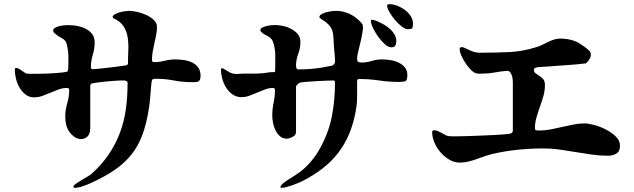

<svg xmlns="http://www.w3.org/2000/svg" viewBox="-20 -846 3040 921"><path d="M413 -233Q413 -199 394 -186.5Q375 -174 352.5 -181.5Q330 -189 311.5 -215.5Q293 -242 293 -287Q293 -319 302.5 -350.5Q312 -382 312 -414Q312 -424 302 -424Q281 -424 261.5 -417Q242 -410 222.5 -401.5Q203 -393 183.5 -386Q164 -379 143 -379Q120 -379 102.5 -392.5Q85 -406 73.5 -426Q62 -446 56.5 -469Q51 -492 51 -512Q51 -521 58.5 -520Q66 -519 75 -513.5Q84 -508 93 -501.5Q102 -495 105 -494Q109 -492 124 -492Q139 -492 160 -492Q181 -492 204.5 -493Q228 -494 249 -495.5Q270 -497 284.5 -499Q299 -501 303 -503L304 -504L307 -511Q307 -524 308 -545Q309 -566 307.5 -588Q306 -610 301.5 -629Q297 -648 287 -656Q282 -660 273.5 -664.5Q265 -669 256.5 -675Q248 -681 241.5 -687Q235 -693 235 -700Q235 -709 249.5 -715.5Q264 -722 286.5 -724.5Q309 -727 334.5 -724Q360 -721 382.5 -712Q405 -703 419.5 -686Q434 -669 434 -643Q434 -613 425 -583.5Q416 -554 416 -524Q416 -514 426 -514Q432 -514 456.5 -516.5Q481 -519 509.5 -522.5Q538 -526 561 -529Q584 -532 587 -533Q594 -536 594 -543Q594 -573 595.5 -605Q597 -637 592.5 -666.5Q588 -696 572.5 -720Q557 -744 523 -759L520 -764Q521 -772 531 -777.5Q541 -783 554.5 -787Q568 -791 581 -792.5Q594 -794 600 -794Q615 -794 637.5 -789Q660 -784 681 -774.5Q702 -765 717.5 -750.5Q733 -736 733 -718Q733 -698 729 -678Q725 -658 720.5 -638Q716 -618 712.5 -598Q709 -578 709 -558Q709 -548 719 -548Q745 -548 770 -554.5Q795 -561 821 -561Q840 -561 861.5 -558Q883 -555 901 -546.5Q919 -538 930.5 -522.5Q942 -507 942 -483Q942 -470 939 -463.5Q936 -457 930 -454.5Q924 -452 915.5 -452Q907 -452 897 -452Q855 -452 814 -460Q773 -468 731 -468Q725 -468 720 -467.5Q715 -467 710 -464Q707 -455 706 -443.5Q705 -432 704 -422Q702 -398 700 -373.5Q698 -349 694 -325Q683 -253 663 -199Q643 -145 610 -104Q577 -63 529.5 -30.5Q482 2 416 32Q401 39 378 47Q355 55 338 55Q332 55 332 50Q332 44 344 35.5Q356 27 371 18Q386 9 400.5 0.5Q415 -8 420 -13Q470 -58 503 -107.5Q536 -157 556 -211Q576 -265 584 -324Q592 -383 592 -449Q592 -454 588 -456.5Q584 -459 579 -459.5Q574 -460 568.5 -460Q563 -460 560 -460Q554 -460 531 -458.5Q508 -457 483.5 -454.5Q459 -452 438.5 -449Q418 -446 416 -443Q415 -441 414.5 -439.5Q414 -438 413 -436Z M1936 -706Q1924 -706 1907 -719Q1890 -732 1874.5 -750.5Q1859 -769 1848 -788Q1837 -807 1837 -819Q1837 -824 1840.5 -825Q1844 -826 1848 -826Q1865 -826 1885 -818.5Q1905 -811 1922 -798.5Q1939 -786 1950 -769Q1961 -752 1961 -733Q1961 -716 1957.5 -711Q1954 -706 1936 -706ZM1231 -695Q1229 -699 1229 -701Q1228 -708 1237 -713Q1246 -718 1258 -721Q1270 -724 1282 -725Q1294 -726 1299 -726Q1317 -726 1338 -721.5Q1359 -717 1377.5 -707Q1396 -697 1408.5 -682Q1421 -667 1421 -645Q1421 -615 1410.5 -587.5Q1400 -560 1400 -530Q1400 -523 1402.5 -518Q1405 -513 1413 -513Q1448 -513 1484.5 -516.5Q1521 -520 1556 -528Q1560 -529 1565.5 -529.5Q1571 -530 1575 -532Q1579 -534 1583 -539Q1587 -544 1587 -549Q1587 -566 1585.5 -584Q1584 -602 1582 -619Q1580 -646 1579.5 -665Q1579 -684 1574 -699Q1569 -714 1556.5 -727.5Q1544 -741 1519 -756Q1517 -758 1514.5 -759.5Q1512 -761 1512 -764Q1512 -772 1522 -778Q1532 -784 1545.5 -787.5Q1559 -791 1572.5 -792.5Q1586 -794 1592 -794Q1623 -794 1653 -781Q1683 -768 1705 -745Q1708 -742 1712 -738Q1716 -734 1718 -730Q1723 -721 1720 -699Q1717 -677 1711 -651.5Q1705 -626 1699 -602Q1693 -578 1693 -565Q1693 -553 1698 -549.5Q1703 -546 1714 -546Q1739 -546 1763 -553.5Q1787 -561 1812 -561Q1830 -561 1851 -558Q1872 -555 1890.5 -546.5Q1909 -538 1921.5 -523.5Q1934 -509 1934 -487Q1934 -461 1925.5 -457Q1917 -453 1894 -453Q1846 -453 1799 -460Q1752 -467 1704 -467Q1696 -467 1694.5 -463.5Q1693 -460 1693 -453Q1693 -418 1693 -384Q1693 -350 1687 -316Q1676 -254 1655 -204Q1634 -154 1602.5 -113Q1571 -72 1528 -38.5Q1485 -5 1430 23Q1422 27 1408.5 32.5Q1395 38 1381 43Q1367 48 1353.5 51.5Q1340 55 1331 55Q1324 55 1325 51Q1326 47 1328 44Q1334 36 1344 28.5Q1354 21 1365 14Q1376 7 1387 0.5Q1398 -6 1406 -12Q1436 -32 1462.5 -61Q1489 -90 1508 -122Q1554 -201 1570.5 -281Q1587 -361 1587 -451Q1587 -460 1579 -460Q1570 -460 1545 -459Q1520 -458 1493 -456.5Q1466 -455 1443.5 -453Q1421 -451 1416 -448Q1412 -446 1406 -440Q1400 -434 1400 -429V-213Q1400 -198 1384 -189.5Q1368 -181 1355 -181Q1336 -181 1323 -192.5Q1310 -204 1301.5 -221Q1293 -238 1289.5 -257.5Q1286 -277 1286 -292Q1286 -323 1292.5 -353.5Q1299 -384 1299 -415Q1299 -424 1289 -424Q1270 -424 1251.5 -417Q1233 -410 1214.5 -402Q1196 -394 1177 -387Q1158 -380 1138 -380Q1115 -380 1096.5 -392.5Q1078 -405 1065.5 -424.5Q1053 -444 1046.5 -467Q1040 -490 1040 -510Q1040 -512 1040.5 -515Q1041 -518 1044 -519L1050 -518Q1059 -513 1073 -504Q1087 -495 1097 -493Q1110 -490 1124.5 -491.5Q1139 -493 1153 -493Q1176 -493 1198.5 -493Q1221 -493 1244 -495Q1255 -496 1264.5 -498Q1274 -500 1285 -500Q1294 -500 1297 -500Q1300 -500 1300 -511Q1300 -542 1300.5 -573.5Q1301 -605 1293 -635Q1289 -650 1282.5 -658Q1276 -666 1267.5 -671Q1259 -676 1249.5 -680.5Q1240 -685 1231 -695ZM1759 -746Q1759 -751 1764 -751Q1769 -751 1775 -749.5Q1781 -748 1786.5 -745.5Q1792 -743 1794 -742Q1808 -736 1823.5 -727Q1839 -718 1851.5 -706.5Q1864 -695 1872.5 -680.5Q1881 -666 1881 -649Q1881 -636 1876.5 -627.5Q1872 -619 1857 -619Q1843 -619 1826 -634Q1809 -649 1794 -670Q1779 -691 1769 -712.5Q1759 -734 1759 -746Z M2440 -453Q2440 -458 2439 -467Q2438 -476 2435 -484.5Q2432 -493 2427 -499.5Q2422 -506 2415 -506H2411Q2382 -504 2354 -498.5Q2326 -493 2297 -493Q2289 -493 2281 -492.5Q2273 -492 2265 -494Q2253 -497 2239 -511Q2225 -525 2213 -543Q2201 -561 2193 -579.5Q2185 -598 2185 -611Q2185 -620 2195 -620Q2201 -620 2209.5 -616Q2218 -612 2229.5 -606.5Q2241 -601 2254 -597Q2267 -593 2282 -593Q2350 -593 2419 -596Q2488 -599 2553 -620Q2567 -624 2581 -631Q2595 -638 2609.5 -645Q2624 -652 2638.5 -656.5Q2653 -661 2668 -661Q2689 -661 2709.5 -657Q2730 -653 2749 -644Q2754 -641 2764 -635Q2774 -629 2783.5 -622Q2793 -615 2801.5 -607.5Q2810 -600 2812 -595Q2818 -581 2809.5 -565.5Q2801 -550 2790 -542Q2789 -542 2776 -540.5Q2763 -539 2743 -537Q2723 -535 2699.5 -533.5Q2676 -532 2654 -530.5Q2632 -529 2616 -527.5Q2600 -526 2595 -526Q2584 -525 2572 -525Q2560 -525 2549 -521Q2541 -518 2541 -511Q2541 -500 2549.5 -494Q2558 -488 2567.5 -482Q2577 -476 2585.5 -466.5Q2594 -457 2594 -438Q2594 -411 2586.5 -385Q2579 -359 2570 -334Q2561 -309 2553.5 -283Q2546 -257 2546 -230Q2546 -221 2555 -220.5Q2564 -220 2569 -220Q2596 -220 2623 -225.5Q2650 -231 2676.5 -237Q2703 -243 2730 -248.5Q2757 -254 2784 -254Q2803 -254 2832 -246Q2861 -238 2888 -224Q2915 -210 2934.5 -190.5Q2954 -171 2954 -147Q2954 -120 2937 -109.5Q2920 -99 2896 -99Q2857 -99 2818.5 -104.5Q2780 -110 2741.5 -116.5Q2703 -123 2664.5 -128.5Q2626 -134 2587 -134Q2524 -134 2462 -127.5Q2400 -121 2340 -107Q2321 -102 2302 -95.5Q2283 -89 2263.5 -82Q2244 -75 2224.5 -70.5Q2205 -66 2186 -66Q2160 -66 2136.5 -79.5Q2113 -93 2094 -114.5Q2075 -136 2064 -162Q2053 -188 2053 -212Q2053 -221 2063 -221Q2072 -221 2081 -217Q2090 -213 2098 -208.5Q2106 -204 2115 -199Q2124 -194 2133 -193Q2139 -192 2162.5 -192Q2186 -192 2218 -193Q2250 -194 2286 -195.5Q2322 -197 2353 -198.5Q2384 -200 2405.5 -202Q2427 -204 2431 -206Q2440 -211 2440 -218Z"/></svg>

Font: SoukouMincho
Style: Regular
Weight: 400
Designer: Dr. Ken Lunde (project architect, glyph set definition & overall production); Masataka HATTORI  (production & ideograph 
Foundry: Adobe Systems Incorporated
Version: Version 1.00